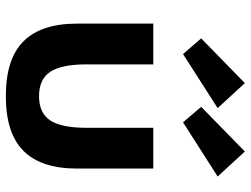

<svg xmlns="http://www.w3.org/2000/svg" viewBox="-116 -688 818 625"><g transform="rotate(90 292.5 -375.0)"><path d="M292.3 14.5Q171.4 14.5 113.9 -43Q56.4 -100.5 56.4 -216.8V-465.5H189.1V-247.7Q189.1 -166.8 213.2 -130.2Q237.3 -93.6 292.3 -93.6Q347.7 -93.6 371.6 -130.2Q395.5 -166.8 395.5 -247.7V-465.5H528.2V-216.8Q528.2 -100.5 470.7 -43Q413.2 14.5 292.3 14.5ZM377.7 -562.3 327.3 -621.4 472.7 -763.6 554.1 -675ZM155.5 -562.3 104.5 -621.4 250 -763.6 331.4 -675Z"/></g></svg>

Font: Spartan
Style: Bold
Weight: 700
Designer: Matt Bailey, Mirko Velimirovic
Foundry: Matt Bailey
Version: Version 1.005